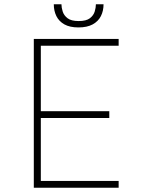

<svg xmlns="http://www.w3.org/2000/svg" viewBox="-20 -883 690 903"><path d="M139 0V-700H538V-668H172V-360H494V-328H172V-32H538V0ZM349 -754Q308.5 -754 283 -768.2Q257.5 -782.5 245.2 -807.2Q233 -832 233 -863H269Q269 -847.5 274.8 -829Q280.5 -810.5 297.8 -797.2Q315 -784 350 -784Q385.5 -784 402.8 -797.2Q420 -810.5 425.5 -829Q431 -847.5 431 -863H467Q467 -832 454.5 -807.2Q442 -782.5 415.8 -768.2Q389.5 -754 349 -754Z"/></svg>

Font: Trispace Thin
Style: Regular
Weight: 100
Designer: Tyler Finck
Foundry: Etcetera Type Company
Version: Version 1.210